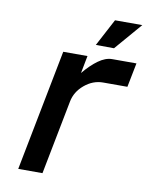

<svg xmlns="http://www.w3.org/2000/svg" viewBox="-74 -676 568 731"><g transform="rotate(10 210.0 -310.5)"><path d="M326.7 -473.6H420.4L401.9 -379.9H308.1Q269 -379.9 236.3 -352.5Q203.6 -325.2 196.3 -286.1L140.6 0H46.9L138.2 -468.8H231.9L218.8 -400.9Q245.6 -433.6 273.2 -453.6Q300.8 -473.6 326.7 -473.6ZM311.5 -621.1H417L326.2 -515.6L255.9 -516.1Z"/></g></svg>

Font: Lambda
Style: Italic
Weight: 400
Italic angle: -11°
Designer: GGBotNet
Version: 0.22